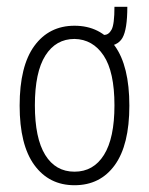

<svg xmlns="http://www.w3.org/2000/svg" viewBox="-20 -539 440 567"><path d="M200 8Q125 8 81.5 -51.5Q38 -111 38 -227Q38 -344 81.5 -403.5Q125 -463 200 -463Q276 -463 319 -403.5Q362 -344 362 -227Q362 -111 319 -51.5Q276 8 200 8ZM200 -32Q256 -32 287 -81.5Q318 -131 318 -228Q318 -327 286 -375Q254 -423 200 -424Q145 -424 114 -375Q83 -326 83 -228Q83 -131 113.5 -81.5Q144 -32 200 -32ZM356 -519Q356 -452 341.5 -427Q327 -402 288 -402V-436Q301 -436 309.5 -451.5Q318 -467 318 -519Z"/></svg>

Font: Inconsolata Condensed Light
Style: Regular
Weight: 300
Width: 3
Monospace: yes
Designer: Raph Levien, Cyreal, Brenton Simpson
Foundry: Raph Levien, Cyreal, Google
Version: Version 3.001; ttfautohint (v1.8.2.53-6de2)